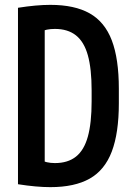

<svg xmlns="http://www.w3.org/2000/svg" viewBox="-20 -760 540 790"><path d="M187 10Q130 10 54 -2V-728Q130 -740 187 -740Q287 -740 349 -705Q411 -670 440 -594Q469 -518 469 -395V-335Q469 -213 440 -136.5Q411 -60 349 -25Q287 10 187 10ZM145 -102Q158 -96 173 -92.5Q188 -89 206 -89Q259 -89 292.5 -115.5Q326 -142 341.5 -198Q357 -254 357 -343V-388Q357 -477 341.5 -532.5Q326 -588 292.5 -614.5Q259 -641 206 -641Q188 -641 173 -638Q158 -635 145 -628L164 -665V-66Z"/></svg>

Font: M PLUS Code Latin Medium
Style: Regular
Weight: 500
Designer: Coji Morishita
Foundry: UNDERFOREST DESIGN
Version: Version 1.002; ttfautohint (v1.8.3)